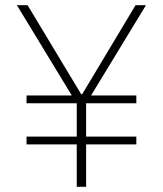

<svg xmlns="http://www.w3.org/2000/svg" viewBox="-20 -718 626 738"><path d="M311 -163V0H275V-163H82V-193H275V-321H82V-351H256L45 -698H86L292 -356H296L501 -698H541L330 -351H504V-321H311V-193H504V-163Z"/></svg>

Font: IBM Plex Sans KR ExtraLight
Style: Regular
Weight: 200
Designer: Mike Abbink; Paul van der Laan; Pieter van Rosmalen; Wujin Sim; Chorong Kim; Dohee Lee;
Foundry: Sandoll Inc.
Version: Version 1.001